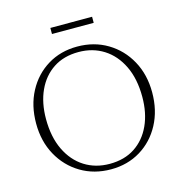

<svg xmlns="http://www.w3.org/2000/svg" viewBox="-118 -922 986 1040"><g transform="rotate(-15 374.5 -402.5)"><path d="M371 -680Q465.5 -680 540 -635.5Q614.5 -591 657.2 -513.2Q700 -435.5 700 -335.5Q700 -235 658.5 -157Q617 -79 544.2 -34.5Q471.5 10 378 10Q283.5 10 209 -34.5Q134.5 -79 91.8 -156.8Q49 -234.5 49 -334.5Q49 -435 90.5 -513Q132 -591 204.8 -635.5Q277.5 -680 371 -680ZM378.5 -20.5Q461.5 -20.5 520.2 -59.2Q579 -98 610.5 -166.8Q642 -235.5 642 -326Q642 -427 607 -499.5Q572 -572 510.8 -610.8Q449.5 -649.5 370.5 -649.5Q287.5 -649.5 228.8 -610.8Q170 -572 138.5 -503.2Q107 -434.5 107 -344Q107 -243 142 -170.5Q177 -98 238.2 -59.2Q299.5 -20.5 378.5 -20.5ZM257.5 -781V-815H491.5V-781Z"/></g></svg>

Font: Newsreader Text Light
Style: Regular
Weight: 300
Designer: Hugues Gentile
Foundry: Production Type
Version: Version 1.001